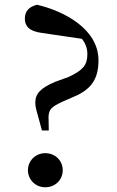

<svg xmlns="http://www.w3.org/2000/svg" viewBox="-20 -777 495 811"><path d="M171 14C214 14 245 -18 245 -58C245 -98 214 -130 171 -130C130 -130 98 -98 98 -58C98 -18 130 14 171 14ZM396 -522C396 -656 248 -731 136 -757C103 -748 85 -731 85 -698C85 -668 102 -645 156 -638L326 -613C341 -594 349 -573 349 -548C349 -502 330 -480 270 -452L212 -431C152 -405 129 -382 129 -343C129 -324 136 -303 146 -267L157 -226H186L185 -285C187 -316 198 -326 245 -348L291 -368C363 -398 396 -441 396 -522Z"/></svg>

Font: Noto Serif CJK KR SemiBold
Style: Regular
Weight: 600
Designer: Ryoko NISHIZUKA 西塚涼子 (kana & ideographs); Frank Grießhammer (Latin, Greek & Cyrillic); Wenlong ZHANG 张文龙 (bopomofo); San
Foundry: Adobe
Version: Version 2.001;hotconv 1.1.0;makeotfexe 2.6.0